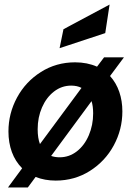

<svg xmlns="http://www.w3.org/2000/svg" viewBox="-20 -781 589 841"><path d="M462 -448Q489 -418 502.5 -378.5Q516 -339 516 -293Q516 -214 478.5 -144.5Q441 -75 374 -32.5Q307 10 224 10Q176 10 136 -6L102 40H15L77 -44Q47 -74 32 -115Q17 -156 17 -205Q17 -284 54.5 -353.5Q92 -423 159 -465.5Q226 -508 309 -508Q362 -508 405 -489L436 -530H523ZM155 -150 337 -396Q318 -406 292 -406Q250 -406 216.5 -380Q183 -354 164 -310.5Q145 -267 145 -215Q145 -176 155 -150ZM381 -338 204 -98Q221 -92 241 -92Q283 -92 316.5 -118Q350 -144 369 -188.5Q388 -233 388 -284Q388 -316 381 -338ZM258 -653 460 -761 441 -636 241 -570Z"/></svg>

Font: Cabin
Style: Bold Italic
Weight: 700
Italic angle: -7°
Designer: Pablo Impallari
Foundry: Pablo Impallari. http://www.impallari.com Igino Marini. http://www.ikern.com
Version: Version 2.200